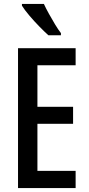

<svg xmlns="http://www.w3.org/2000/svg" viewBox="-20 -960 452 980"><path d="M366 0H72V-714H366V-627H171V-415H353V-328H171V-88H366ZM204 -940Q214 -918 229.5 -890Q245 -862 261 -835.5Q277 -809 291 -791V-780H227Q208 -797 181 -824.5Q154 -852 129.5 -881Q105 -910 92 -931V-940Z"/></svg>

Font: Noto Sans Gurmukhi ExtraCondensed Medium
Style: Regular
Weight: 500
Width: 2
Designer: Jelle Bosma - Monotype Design Team
Foundry: Monotype Imaging Inc.
Version: Version 2.004; ttfautohint (v1.8.4.7-5d5b)